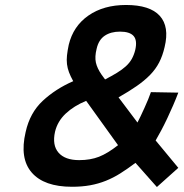

<svg xmlns="http://www.w3.org/2000/svg" viewBox="-20 -730 740 771"><path d="M486 -710Q582 -710 621.5 -666.5Q661 -623 641 -541Q633 -506 619 -479Q605 -452 582.5 -429Q560 -406 529 -384.5Q498 -363 456 -339L532 -238Q537 -247 544.5 -263Q552 -279 560 -296.5Q568 -314 575 -331Q582 -348 586 -360L696 -358Q687 -334 675.5 -307.5Q664 -281 652 -255.5Q640 -230 627.5 -206.5Q615 -183 605 -166L696 -56L610 21L524 -76Q492 -52 463.5 -34Q435 -16 405 -4Q375 8 342 14Q309 20 269 20Q157 20 107.5 -37Q58 -94 83 -200Q100 -277 151.5 -325Q203 -373 274 -404Q263 -424 257 -440Q251 -456 249 -472.5Q247 -489 249 -507.5Q251 -526 256 -550Q274 -625 335 -667.5Q396 -710 486 -710ZM298 -87Q343 -87 377.5 -100.5Q412 -114 454 -147L326 -325Q277 -305 244 -274Q211 -243 201 -201Q189 -147 215 -117Q241 -87 298 -87ZM368 -534Q360 -502 365 -479Q370 -456 388 -430L402 -411Q429 -425 449.5 -437.5Q470 -450 485 -463.5Q500 -477 509 -493Q518 -509 523 -529Q532 -568 516.5 -585.5Q501 -603 462 -603Q425 -603 400.5 -586.5Q376 -570 368 -534Z"/></svg>

Font: Panefresco 800wt
Style: Italic
Weight: 800
Foundry: Campivisivi & Chank Co
Version: Version 1.001